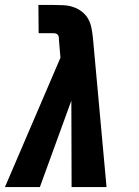

<svg xmlns="http://www.w3.org/2000/svg" viewBox="-40 -755 560 775"><path d="M-20 0 204 -522 198 -593Q198 -599 197.5 -604Q197 -609 194 -613.5Q191 -618 186 -619.5Q181 -621 175 -621H116L115 -735H175Q195 -735 216 -734Q237 -733 256 -726.5Q275 -720 290.5 -708Q306 -696 315.5 -679.5Q325 -663 329 -643Q333 -623 335 -603L390 0H249L248 -349L121 0Z"/></svg>

Font: Iosevka SS18 Heavy
Style: Italic
Weight: 900
Italic angle: -9°
Monospace: yes
Designer: Belleve Invis
Foundry: Belleve Invis
Version: Version 25.1.1; ttfautohint (v1.8.4)